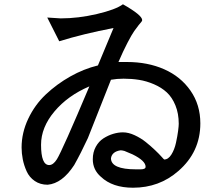

<svg xmlns="http://www.w3.org/2000/svg" viewBox="-20 -750 1040 898"><path d="M574 -460Q671 -460 748 -426Q825 -392 871 -326Q917 -260 917 -173Q917 -39 814 50Q725 128 602 128Q506 128 452 77Q414 44 414 -5Q414 -38 428 -63.5Q442 -89 464 -103Q486 -117 509.5 -124Q533 -131 555 -131Q581 -131 610 -117.5Q639 -104 662 -85.5Q685 -67 704.5 -48.5Q724 -30 735.5 -17Q747 -4 748 -4Q767 -4 781.5 -27Q796 -50 803 -82Q810 -114 813 -137.5Q816 -161 816 -171Q816 -219 800.5 -257Q785 -295 760 -318Q735 -341 700 -356Q665 -371 630.5 -376.5Q596 -382 558 -382Q527 -382 499 -377L391 -104Q358 -33 327 22Q271 108 203 114Q168 114 142.5 96.5Q117 79 104.5 51Q92 23 86.5 -5Q81 -33 81 -60Q81 -129 112 -194.5Q143 -260 194.5 -308.5Q246 -357 309 -392.5Q372 -428 438 -444L511 -619Q370 -592 257 -557L201 -668Q263 -664 264 -664Q346 -664 433.5 -684.5Q521 -705 555 -730Q645 -679 645 -656Q645 -652 641 -647.5Q637 -643 628.5 -632.5Q620 -622 608 -605Q596 -588 576 -549.5Q556 -511 534 -460ZM661 30Q661 2 600 -28L562 -44Q551 -47 544 -47Q504 -41 499 -10Q499 42 616 42Q619 42 621 42H638Q661 42 661 30ZM398 -346Q297 -303 234.5 -228.5Q172 -154 172 -73Q172 22 210 22Q229 22 246 -5Q271 -45 398 -346Z"/></svg>

Font: cwTeXHei
Style: Medium
Weight: 500
Version: Version 1.17